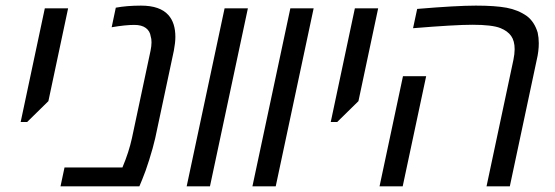

<svg xmlns="http://www.w3.org/2000/svg" viewBox="-20 -660 1966 680"><path d="M138.7 -630.4H221.2L151.4 -301.8L76.2 -228H53.2Z M208.5 -66.9H413.6Q436.5 -121.1 447.3 -170.9L513.2 -480.5Q516.6 -497.1 516.6 -509.8Q516.6 -523.4 513.7 -531.2Q511.2 -549.8 496.6 -560.8Q481.9 -571.8 455.6 -571.8Q424.3 -571.8 375.5 -563.5L390.1 -632.8Q429.2 -640.1 479.5 -640.1Q546.4 -640.1 576.2 -606.9Q601.1 -579.1 601.1 -529.3Q601.1 -508.8 595.7 -480.5L529.8 -170.9Q522 -136.7 508.5 -94Q495.1 -51.3 483.9 -24.9L473.6 0H194.3Z M775.4 -630.4H857.9L723.6 0H641.1Z M1008.3 -630.4H1090.8L956.5 0H874Z M1236.8 -630.4H1319.3L1249.5 -301.8L1174.3 -228H1151.4Z M1802.7 -485.8Q1802.7 -515.1 1790.3 -532.7Q1777.8 -550.3 1752.4 -560.5Q1723.1 -572.3 1652.8 -572.3Q1591.3 -572.3 1442.9 -560.1L1457.5 -628.4Q1596.2 -640.1 1665.5 -640.1Q1733.4 -640.1 1774.2 -632.6Q1814.9 -625 1846.2 -603Q1873 -582.5 1884.3 -544.4Q1888.2 -526.4 1888.2 -506.8Q1888.2 -478.5 1880.9 -447.8L1785.6 0H1703.1L1798.3 -447.8Q1802.7 -469.2 1802.7 -485.8ZM1407.2 -390.1H1489.3L1406.2 0H1324.2Z"/></svg>

Font: Viking Open Sans
Style: Italic
Weight: 400
Italic angle: -12°
Foundry: Ascender Corporation
Version: Version 2.000